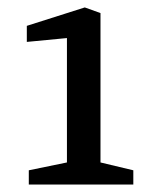

<svg xmlns="http://www.w3.org/2000/svg" viewBox="-20 -494 415 514"><path d="M57.1 0V-38.1L159.2 -59.1V-392.1L51.8 -381.8V-424.8L207 -474.1L249 -459V-59.1L336.9 -38.1V0Z"/></svg>

Font: Grenze
Style: Regular
Weight: 400
Designer: Renata Polastri
Foundry: Omnibus-Type
Version: Version 1.002;PS 001.002;hotconv 1.0.88;makeotf.lib2.5.64775